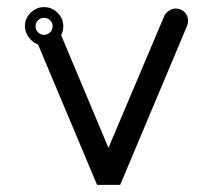

<svg xmlns="http://www.w3.org/2000/svg" viewBox="-20 -520 599 540"><path d="M50 -446Q50 -430 61 -415Q72 -400 87 -395L253 0H318L506 -447Q509 -454 509 -461Q509 -476 499 -486Q489 -496 474 -496Q465 -496 455.5 -490Q446 -484 442 -475L285 -104L152 -421Q158 -433 158 -446Q158 -468 142 -484Q126 -500 104 -500Q82 -500 66 -484Q50 -468 50 -446ZM87 -463Q94 -470 104 -470Q114 -470 121 -463Q128 -456 128 -446Q128 -436 121 -429Q114 -422 104 -422Q94 -422 87 -429Q80 -436 80 -446Q80 -456 87 -463Z"/></svg>

Font: Sakbunderan
Style: Regular
Weight: 400
Version: Version 1.00